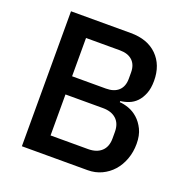

<svg xmlns="http://www.w3.org/2000/svg" viewBox="-125 -815 909 933"><g transform="rotate(20 329.5 -349.0)"><path d="M86 -698H395Q482 -698 531.5 -649Q581 -600 581 -518Q581 -479 570 -451.5Q559 -424 542 -406.5Q525 -389 503 -380.5Q481 -372 460 -370V-364Q481 -363 506.5 -354Q532 -345 554 -325.5Q576 -306 591 -275.5Q606 -245 606 -201Q606 -159 592.5 -122Q579 -85 555 -58Q531 -31 498 -15.5Q465 0 426 0H86ZM199 -97H393Q437 -97 462 -120Q487 -143 487 -186V-220Q487 -263 462 -286Q437 -309 393 -309H199ZM199 -403H374Q416 -403 439 -424.5Q462 -446 462 -486V-518Q462 -558 439 -579.5Q416 -601 374 -601H199Z"/></g></svg>

Font: IBM Plex Sans Thai Medm
Style: Regular
Weight: 500
Designer: Mike Abbink, Paul van der Laan, Pieter van Rosmalen, Ben Mitchell, Mark Frömberg
Foundry: Bold Monday
Version: Version 1.2